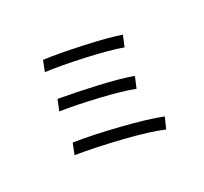

<svg xmlns="http://www.w3.org/2000/svg" viewBox="-156 -982 1312 1232"><g transform="rotate(-30 500.0 -366.0)"><path d="M257.8 -682.6 287.1 -756.8Q391.6 -743.2 556.6 -707.5Q721.7 -671.9 811.5 -640.6L780.3 -564.5Q692.4 -596.7 529.3 -632.8Q366.2 -668.9 257.8 -682.6ZM211.9 -418 242.2 -493.2Q365.2 -471.7 513.2 -438Q661.1 -404.3 746.1 -373L713.9 -295.9Q631.8 -328.1 479.5 -364.3Q327.1 -400.4 211.9 -418ZM156.2 -126 186.5 -202.1Q320.3 -181.6 502.4 -136.2Q684.6 -90.8 782.2 -51.8L748 25.4Q656.2 -14.6 475.6 -59.1Q294.9 -103.5 156.2 -126Z"/></g></svg>

Font: Gen Shin Gothic Monospace Regular
Style: Regular
Weight: 400
Designer: [Source Han Sans]
Ryoko NISHIZUKA  (kana & ideographs); Paul D. Hunt (Latin, Greek & Cyrillic); Wenlong ZHANG  (bopomofo
Version: Version 1.002.20150607